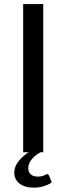

<svg xmlns="http://www.w3.org/2000/svg" viewBox="-20 -736 320 928"><path d="M230.5 145Q215.5 156.5 192.2 163.8Q169 171 143.5 171Q99.5 171 74.2 151.2Q49 131.5 49 98.5Q49 70 68.8 44.5Q88.5 19 118.5 0H92V-716.5H189V0H175.5Q165.5 5.5 155 13.2Q144.5 21 136 30.8Q127.5 40.5 122 52.2Q116.5 64 116.5 77Q116.5 96 128.8 106.8Q141 117.5 162 117.5Q173.5 117.5 181 115.8Q188.5 114 193.5 111.8Q198.5 109.5 201.8 107.5Q205 105.5 207.5 105.5Q211 105.5 213.2 107.5Q215.5 109.5 216.5 112Z"/></svg>

Font: Lato 2
Style: Regular
Weight: 400
Designer: Lukasz Dziedzic with Adam Twardoch and Botio Nikoltchev
Foundry: tyPoland Lukasz Dziedzic
Version: Version 2.015; 2015-08-06; http://www.latofonts.com/